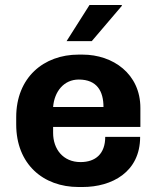

<svg xmlns="http://www.w3.org/2000/svg" viewBox="-20 -740 628 770"><path d="M247 -575H348L469 -717L468 -720H339ZM542 -191H402C402 -123 363 -90 303 -90C233 -90 193 -142 193 -207V-231H543V-307C543 -444 433 -521 311 -521H295C155 -521 45 -429 45 -270V-241C45 -82 153 10 295 10H311C429 10 542 -50 542 -191ZM296 -421C369 -421 395 -374 395 -311H193C198 -373 236 -421 296 -421Z"/></svg>

Font: Chivo
Style: Bold
Weight: 700
Designer: Hector Gatti
Foundry: Omnibus-Type
Version: Version 1.003;PS 001.003;hotconv 1.0.70;makeotf.lib2.5.58329